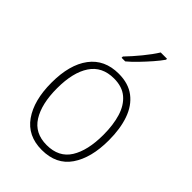

<svg xmlns="http://www.w3.org/2000/svg" viewBox="-226 -929 972 972"><g transform="rotate(45 259.5 -443.5)"><path d="M465 -331Q465 -205 414 -130.5Q363 -56 259 -56Q158 -56 105.5 -130.5Q53 -205 53 -332Q53 -461 107 -533Q161 -605 262 -605Q332 -605 377 -570.5Q422 -536 443.5 -474.5Q465 -413 465 -331ZM93 -332Q93 -220 133.5 -155.5Q174 -91 259 -91Q346 -91 386 -155Q426 -219 426 -331Q426 -402 409.5 -456Q393 -510 357 -540.5Q321 -571 262 -571Q177 -571 135 -508Q93 -445 93 -332ZM381 -824Q365 -801 341 -773.5Q317 -746 291 -719Q265 -692 241 -672H215V-681Q247 -714 281 -755.5Q315 -797 336 -831H381Z"/></g></svg>

Font: Noto Sans Malayalam UI SemiCondensed ExtraLight
Style: Regular
Weight: 200
Width: 4
Designer: Jelle Bosma - Monotype Design Team
Foundry: Monotype Imaging Inc.
Version: Version 2.104; ttfautohint (v1.8.4.7-5d5b)